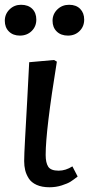

<svg xmlns="http://www.w3.org/2000/svg" viewBox="-44 -769 372 803"><path d="M43.9 -749Q73.7 -749 90.8 -732.2Q107.9 -715.3 107.9 -687Q107.9 -658.2 88.4 -639.2Q68.8 -620.1 39.1 -620.1Q10.7 -620.1 -6.6 -637.2Q-23.9 -654.3 -23.9 -682.1Q-23.9 -710 -4.2 -729.5Q15.6 -749 43.9 -749ZM308.1 -687Q308.1 -658.2 288.8 -639.2Q269.5 -620.1 240.2 -620.1Q210.9 -620.1 193.4 -637.2Q175.8 -654.3 175.8 -682.1Q175.8 -710 195.8 -729.5Q215.8 -749 245.1 -749Q274.4 -749 291.3 -731.9Q308.1 -714.8 308.1 -687ZM182.1 -518.1 193.8 -511.2Q147 -223.6 147 -121.1Q147 -88.4 157.7 -71.8Q168.5 -55.2 201.2 -55.2Q230.5 -55.2 258.8 -73.2L280.8 -30.8Q262.7 -16.6 250.7 -9Q238.8 -1.5 214.6 6.3Q190.4 14.2 163.1 14.2Q131.3 14.2 109.1 4.2Q86.9 -5.9 76.2 -22.9Q65.4 -40 61.3 -57.4Q57.1 -74.7 57.1 -95.2Q57.1 -120.6 60.8 -187.5Q64.5 -254.4 69.8 -349.6Q75.2 -444.8 78.1 -508.8Z"/></svg>

Font: Literata Book Medium
Style: Italic
Weight: 500
Italic angle: -3°
Designer: Latin by Veronika Burian and Jose Scaglione. Greek by Irene Vlachou. Cyrillic by Vera Evstafieva
Foundry: TypeTogether
Version: Version 1.003;PS 001.003;hotconv 1.0.88;makeotf.lib2.5.64775